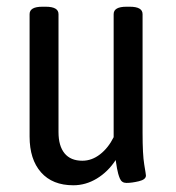

<svg xmlns="http://www.w3.org/2000/svg" viewBox="-20 -544 522 571"><path d="M68 -138V-502Q68 -524 106 -524H116Q154 -524 154 -502V-151Q154 -110 172 -88Q190 -66 225 -66Q253 -66 277.5 -85Q302 -104 318 -136V-502Q318 -524 356 -524H366Q404 -524 404 -502V-149Q404 -84 409 -54.5Q414 -25 414 -22Q414 -10 393 -5Q372 0 356 0Q342 0 336.5 -13Q331 -26 328 -43Q325 -60 324 -68Q301 -33 268 -13Q235 7 198 7Q136 7 102 -31.5Q68 -70 68 -138Z"/></svg>

Font: Asap Condensed
Style: Regular
Weight: 400
Designer: Pablo Cosgaya
Foundry: Omnibus-Type
Version: Version 1.010; ttfautohint (v1.8)